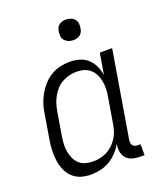

<svg xmlns="http://www.w3.org/2000/svg" viewBox="-135 -811 771 908"><g transform="rotate(-20 250.0 -357.0)"><path d="M167 8Q140 8 116 0.5Q92 -7 74.5 -24Q57 -41 47 -64.5Q37 -88 34 -113Q31 -138 32 -164.5Q33 -191 38 -218L58 -338Q61 -361 68.5 -384.5Q76 -408 88.5 -430Q101 -452 118.5 -471.5Q136 -491 158 -504Q180 -517 204 -522.5Q228 -528 252 -528Q278 -528 302 -521Q326 -514 343 -498Q360 -482 370 -460.5Q380 -439 384 -414L402 -520H464L391 -83Q390 -76 391 -69Q392 -62 396 -57Q400 -52 406.5 -49.5Q413 -47 421 -47H435V8H412Q393 8 375 3Q357 -2 345 -15Q333 -28 329.5 -46Q326 -64 329 -83L330 -88Q318 -66 300 -47Q282 -28 260.5 -15.5Q239 -3 214.5 2.5Q190 8 167 8ZM198 -47Q216 -47 234 -51Q252 -55 269 -64Q286 -73 299.5 -86.5Q313 -100 323 -116Q333 -132 338 -149.5Q343 -167 346 -185L366 -305Q370 -325 371 -344.5Q372 -364 369 -383Q366 -402 358 -419.5Q350 -437 336.5 -449.5Q323 -462 304.5 -467.5Q286 -473 266 -473Q248 -473 230 -468.5Q212 -464 194.5 -454.5Q177 -445 164 -430.5Q151 -416 141.5 -399Q132 -382 126.5 -364.5Q121 -347 118 -329L98 -209Q95 -189 94 -169.5Q93 -150 96.5 -132Q100 -114 107.5 -97.5Q115 -81 128.5 -69Q142 -57 160 -52Q178 -47 198 -47ZM305 -618Q292 -618 281 -622.5Q270 -627 262 -636Q254 -645 253 -657.5Q252 -670 254 -683Q255 -691 259.5 -699.5Q264 -708 271.5 -713Q279 -718 287.5 -720Q296 -722 304 -722Q317 -722 328.5 -717.5Q340 -713 347.5 -704Q355 -695 356.5 -682.5Q358 -670 355 -657Q354 -649 349.5 -640.5Q345 -632 338 -627Q331 -622 322 -620Q313 -618 305 -618Z"/></g></svg>

Font: Iosevka Curly Light
Style: Italic
Weight: 300
Italic angle: -9°
Monospace: yes
Designer: Belleve Invis
Foundry: Belleve Invis
Version: Version 22.1.2; ttfautohint (v1.8.4)